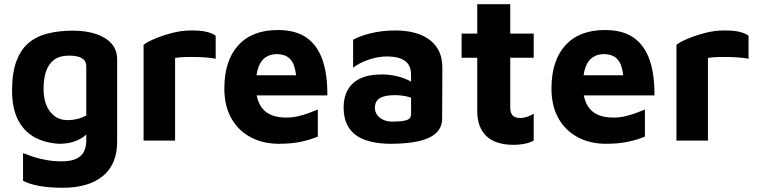

<svg xmlns="http://www.w3.org/2000/svg" viewBox="-20 -665 3581 908"><path d="M260 15Q191 11 141.5 -17Q92 -45 64.5 -99.5Q37 -154 37 -237Q37 -321 58 -376.5Q79 -432 116.5 -463Q154 -494 207 -507Q260 -520 325 -520Q388 -520 435 -504Q482 -488 508 -458Q534 -428 534 -384V6Q534 59 517 99.5Q500 140 466.5 167.5Q433 195 385.5 209Q338 223 276 223Q209 223 161.5 213.5Q114 204 89 190V59Q104 65 133 75Q162 85 198 91.5Q234 98 270 98Q317 98 342.5 85Q368 72 378 50Q388 28 388 0V-82L417 -61Q401 -38 379 -21Q357 -4 327.5 5.5Q298 15 260 15ZM298 -97Q324 -97 346 -102.5Q368 -108 388 -119V-351Q388 -372 376 -383Q364 -394 346 -398Q328 -402 308 -402Q262 -402 235.5 -382Q209 -362 197.5 -326.5Q186 -291 186 -246Q186 -177 217 -137Q248 -97 298 -97Z M659 0V-453Q673 -465 709 -480.5Q745 -496 791.5 -508.5Q838 -521 885 -521Q932 -521 959 -514Q986 -507 1000 -496V-387Q983 -391 957 -393Q931 -395 903 -395.5Q875 -396 850 -395Q825 -394 808 -391V0Z M1299 15Q1223 15 1164.5 -16.5Q1106 -48 1073.5 -106.5Q1041 -165 1041 -246Q1041 -378 1106.5 -450.5Q1172 -523 1294 -523Q1378 -523 1429.5 -487Q1481 -451 1505 -382Q1529 -313 1528 -214H1143L1127 -309H1405L1383 -262Q1382 -343 1360 -376Q1338 -409 1288 -409Q1260 -409 1237.5 -395Q1215 -381 1202.5 -348.5Q1190 -316 1190 -259Q1190 -187 1224.5 -148Q1259 -109 1335 -109Q1363 -109 1390.5 -115.5Q1418 -122 1442 -131Q1466 -140 1483 -147V-19Q1447 -4 1402.5 5.5Q1358 15 1299 15Z M1827 15Q1781 15 1740.5 6.5Q1700 -2 1669.5 -21.5Q1639 -41 1622 -74.5Q1605 -108 1605 -158Q1605 -205 1624.5 -240Q1644 -275 1684 -294Q1724 -313 1785 -313Q1819 -313 1851 -306Q1883 -299 1908.5 -287Q1934 -275 1949 -261L1955 -189Q1935 -201 1907 -208Q1879 -215 1847 -215Q1798 -215 1775.5 -200.5Q1753 -186 1753 -155Q1753 -136 1764 -121Q1775 -106 1793.5 -98Q1812 -90 1832 -90Q1883 -90 1903.5 -97Q1924 -104 1924 -125V-311Q1924 -357 1894.5 -377.5Q1865 -398 1811 -398Q1767 -398 1722.5 -382.5Q1678 -367 1650 -345V-477Q1676 -493 1730.5 -507Q1785 -521 1853 -521Q1877 -521 1906 -517Q1935 -513 1964 -502.5Q1993 -492 2017.5 -472Q2042 -452 2057 -421Q2072 -390 2072 -344L2071 -105Q2071 -62 2042 -35.5Q2013 -9 1958.5 3Q1904 15 1827 15Z M2411 20Q2323 20 2280 -21.5Q2237 -63 2237 -139V-392H2163V-506H2237V-645H2393V-506H2504V-392H2393V-158Q2393 -132 2404 -119.5Q2415 -107 2441 -107Q2456 -107 2474 -113Q2492 -119 2504 -128V0Q2483 11 2458.5 15.5Q2434 20 2411 20Z M2846 15Q2770 15 2711.5 -16.5Q2653 -48 2620.5 -106.5Q2588 -165 2588 -246Q2588 -378 2653.5 -450.5Q2719 -523 2841 -523Q2925 -523 2976.5 -487Q3028 -451 3052 -382Q3076 -313 3075 -214H2690L2674 -309H2952L2930 -262Q2929 -343 2907 -376Q2885 -409 2835 -409Q2807 -409 2784.5 -395Q2762 -381 2749.5 -348.5Q2737 -316 2737 -259Q2737 -187 2771.5 -148Q2806 -109 2882 -109Q2910 -109 2937.5 -115.5Q2965 -122 2989 -131Q3013 -140 3030 -147V-19Q2994 -4 2949.5 5.5Q2905 15 2846 15Z M3179 0V-453Q3193 -465 3229 -480.5Q3265 -496 3311.5 -508.5Q3358 -521 3405 -521Q3452 -521 3479 -514Q3506 -507 3520 -496V-387Q3503 -391 3477 -393Q3451 -395 3423 -395.5Q3395 -396 3370 -395Q3345 -394 3328 -391V0Z"/></svg>

Font: Maven Pro
Style: Bold
Weight: 700
Designer: Joe Prince
Foundry: Joe Prince
Version: Version 2.103